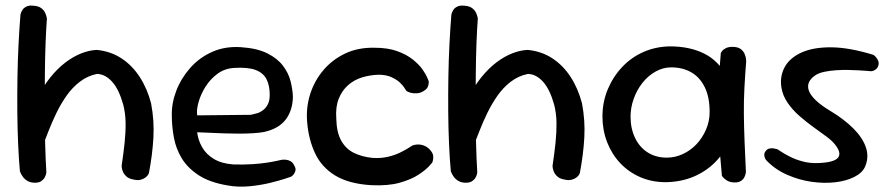

<svg xmlns="http://www.w3.org/2000/svg" viewBox="-20 -670 3284 704"><path d="M468 -12Q452 -15 443 -23.5Q434 -32 430.5 -41Q427 -50 426.5 -56Q426 -62 426 -62Q433 -109 437 -147.5Q441 -186 440.5 -220Q440 -254 432 -286Q416 -343 391 -370.5Q366 -398 336 -399Q301 -392 273 -370.5Q245 -349 224 -319Q203 -289 187 -256Q171 -223 159.5 -193.5Q148 -164 140 -144Q132 -126 127 -121.5Q122 -117 118.5 -122.5Q115 -128 114 -137Q113 -146 112.5 -154Q112 -162 111.5 -163Q111 -164 110 -153L84 -243L115 -306Q137 -352 164 -385.5Q191 -419 220 -441Q249 -463 278.5 -474.5Q308 -486 335 -487Q386 -482 425.5 -456Q465 -430 492.5 -387.5Q520 -345 534 -291Q546 -228 542.5 -165.5Q539 -103 526 -35Q526 -35 523.5 -30Q521 -25 514 -19.5Q507 -14 496 -11Q485 -8 468 -12ZM108 0Q92 0 81 -6.5Q70 -13 64 -21.5Q58 -30 55.5 -36Q53 -42 53 -42Q49 -85 46.5 -141.5Q44 -198 43.5 -260.5Q43 -323 44 -386Q45 -449 48 -508Q51 -567 55 -616Q55 -616 56.5 -621.5Q58 -627 62.5 -634Q67 -641 77 -646Q87 -651 103 -649Q120 -648 130 -641Q140 -634 144.5 -625Q149 -616 150.5 -609Q152 -602 152 -602Q149 -563 147 -509Q145 -455 144.5 -393.5Q144 -332 144 -269Q144 -206 145.5 -146.5Q147 -87 150 -38Q150 -38 149 -32.5Q148 -27 144 -19.5Q140 -12 131.5 -6Q123 0 108 0Z M815 10Q749 -1 708.5 -27.5Q668 -54 646.5 -89.5Q625 -125 617.5 -166Q610 -207 610 -247Q609 -292 626.5 -337.5Q644 -383 677.5 -421Q711 -459 758.5 -480Q806 -501 864 -497Q923 -493 960 -474.5Q997 -456 1017.5 -429Q1038 -402 1045.5 -372Q1053 -342 1054 -315Q1053 -265 1027.5 -231.5Q1002 -198 948 -186Q932 -183 907.5 -181.5Q883 -180 855.5 -180Q828 -180 801.5 -181Q775 -182 752.5 -183Q730 -184 716.5 -184.5Q703 -185 703 -185Q706 -157 721 -130.5Q736 -104 764.5 -87Q793 -70 836 -67Q873 -66 905 -68Q937 -70 961.5 -74Q986 -78 999 -81Q1012 -84 1012 -84Q1012 -84 1017.5 -84.5Q1023 -85 1030.5 -84Q1038 -83 1046 -78.5Q1054 -74 1059 -63Q1065 -53 1063.5 -45.5Q1062 -38 1058 -32.5Q1054 -27 1050.5 -24.5Q1047 -22 1047 -22Q1047 -22 1026 -15Q1005 -8 970.5 0.5Q936 9 895 13Q854 17 815 10ZM703 -247 899 -249Q899 -249 906 -250.5Q913 -252 923.5 -255Q934 -258 944.5 -266Q955 -274 962 -287.5Q969 -301 969 -322Q969 -357 957 -380Q945 -403 917 -413.5Q889 -424 839 -421Q804 -419 777.5 -399.5Q751 -380 733.5 -352Q716 -324 708 -295.5Q700 -267 703 -247Z M1341 9Q1259 4 1209 -26.5Q1159 -57 1135 -108.5Q1111 -160 1106 -225Q1102 -277 1117.5 -325.5Q1133 -374 1165.5 -412.5Q1198 -451 1245 -473.5Q1292 -496 1352 -495Q1402 -495 1436.5 -482.5Q1471 -470 1494 -451.5Q1517 -433 1529.5 -415Q1542 -397 1547 -384.5Q1552 -372 1552 -372Q1552 -372 1552 -366Q1552 -360 1548.5 -351.5Q1545 -343 1533 -336Q1522 -329 1509 -328Q1496 -327 1485 -330Q1474 -333 1469 -338Q1469 -338 1463.5 -347Q1458 -356 1446.5 -367Q1435 -378 1415.5 -387Q1396 -396 1368 -396Q1336 -395 1307 -386Q1278 -377 1256 -357.5Q1234 -338 1222 -308Q1210 -278 1213 -236Q1214 -185 1231 -154.5Q1248 -124 1277.5 -109.5Q1307 -95 1346 -91Q1376 -89 1402 -95Q1428 -101 1448 -111Q1468 -121 1479.5 -128.5Q1491 -136 1493 -137Q1506 -141 1518 -140Q1530 -139 1540.5 -133.5Q1551 -128 1559 -118Q1568 -107 1568.5 -97Q1569 -87 1567 -80.5Q1565 -74 1565 -74Q1565 -74 1553 -60.5Q1541 -47 1514.5 -29.5Q1488 -12 1445.5 0Q1403 12 1341 9Z M2048 -12Q2032 -15 2023 -23.5Q2014 -32 2010.5 -41Q2007 -50 2006.5 -56Q2006 -62 2006 -62Q2013 -109 2017 -147.5Q2021 -186 2020.5 -220Q2020 -254 2012 -286Q1996 -343 1971 -370.5Q1946 -398 1916 -399Q1881 -392 1853 -370.5Q1825 -349 1804 -319Q1783 -289 1767 -256Q1751 -223 1739.5 -193.5Q1728 -164 1720 -144Q1712 -126 1707 -121.5Q1702 -117 1698.5 -122.5Q1695 -128 1694 -137Q1693 -146 1692.5 -154Q1692 -162 1691.5 -163Q1691 -164 1690 -153L1664 -243L1695 -306Q1717 -352 1744 -385.5Q1771 -419 1800 -441Q1829 -463 1858.5 -474.5Q1888 -486 1915 -487Q1966 -482 2005.5 -456Q2045 -430 2072.5 -387.5Q2100 -345 2114 -291Q2126 -228 2122.5 -165.5Q2119 -103 2106 -35Q2106 -35 2103.5 -30Q2101 -25 2094 -19.5Q2087 -14 2076 -11Q2065 -8 2048 -12ZM1688 0Q1672 0 1661 -6.5Q1650 -13 1644 -21.5Q1638 -30 1635.5 -36Q1633 -42 1633 -42Q1629 -85 1626.5 -141.5Q1624 -198 1623.5 -260.5Q1623 -323 1624 -386Q1625 -449 1628 -508Q1631 -567 1635 -616Q1635 -616 1636.5 -621.5Q1638 -627 1642.5 -634Q1647 -641 1657 -646Q1667 -651 1683 -649Q1700 -648 1710 -641Q1720 -634 1724.5 -625Q1729 -616 1730.5 -609Q1732 -602 1732 -602Q1729 -563 1727 -509Q1725 -455 1724.5 -393.5Q1724 -332 1724 -269Q1724 -206 1725.5 -146.5Q1727 -87 1730 -38Q1730 -38 1729 -32.5Q1728 -27 1724 -19.5Q1720 -12 1711.5 -6Q1703 0 1688 0Z M2421 -2Q2370 -2 2327.5 -20.5Q2285 -39 2254 -72Q2223 -105 2206 -149Q2189 -193 2189 -243Q2189 -296 2208.5 -342.5Q2228 -389 2261.5 -424.5Q2295 -460 2339.5 -479.5Q2384 -499 2436 -500Q2509 -500 2562 -473.5Q2615 -447 2643.5 -391.5Q2672 -336 2672 -250Q2672 -200 2654.5 -155.5Q2637 -111 2604 -77Q2571 -43 2525 -23Q2479 -3 2421 -2ZM2425 -92Q2456 -92 2484.5 -105.5Q2513 -119 2534.5 -142Q2556 -165 2569 -195.5Q2582 -226 2582 -259Q2582 -315 2563.5 -351.5Q2545 -388 2513.5 -405.5Q2482 -423 2441 -423Q2411 -423 2383.5 -407.5Q2356 -392 2335.5 -366Q2315 -340 2303.5 -307.5Q2292 -275 2292 -242Q2292 -199 2308.5 -164.5Q2325 -130 2355 -111Q2385 -92 2425 -92ZM2675 -1Q2658 -1 2647.5 -7Q2637 -13 2632 -19Q2627 -25 2627 -25Q2620 -98 2616 -170.5Q2612 -243 2614 -319Q2616 -395 2623 -476Q2623 -476 2627 -482Q2631 -488 2641.5 -493.5Q2652 -499 2671 -498Q2688 -497 2697.5 -489Q2707 -481 2711 -470.5Q2715 -460 2715.5 -452.5Q2716 -445 2716 -445Q2712 -394 2709.5 -347Q2707 -300 2707.5 -252.5Q2708 -205 2710 -153Q2712 -101 2715 -39Q2715 -39 2714 -33.5Q2713 -28 2709.5 -20.5Q2706 -13 2697.5 -7Q2689 -1 2675 -1Z M2978 -72Q3038 -74 3052.5 -91.5Q3067 -109 3041 -141Q3030 -155 3008 -171Q2986 -187 2960.5 -205.5Q2935 -224 2910.5 -245.5Q2886 -267 2868 -293Q2850 -319 2845 -350Q2839 -391 2857.5 -424.5Q2876 -458 2919 -477.5Q2962 -497 3028 -496.5Q3094 -496 3182 -469Q3182 -469 3185.5 -466.5Q3189 -464 3193 -459Q3197 -454 3200 -447Q3203 -440 3201 -431Q3199 -423 3194.5 -418.5Q3190 -414 3184.5 -411.5Q3179 -409 3175 -409Q3171 -409 3171 -409Q3171 -409 3160 -410Q3149 -411 3131 -412Q3113 -413 3091 -413.5Q3069 -414 3046.5 -412.5Q3024 -411 3004 -407Q2984 -403 2971 -395Q2953 -383 2946.5 -369Q2940 -355 2945.5 -338.5Q2951 -322 2970.5 -303Q2990 -284 3025 -263Q3075 -233 3109 -199Q3143 -165 3155 -129.5Q3167 -94 3152 -59Q3142 -36 3112 -21Q3082 -6 3041 -1.5Q3000 3 2955 -3.5Q2910 -10 2866.5 -29Q2823 -48 2791 -81Q2791 -81 2788.5 -84Q2786 -87 2784 -92.5Q2782 -98 2782.5 -104.5Q2783 -111 2788 -117Q2794 -124 2801.5 -125.5Q2809 -127 2816 -126Q2823 -125 2827.5 -123.5Q2832 -122 2832 -122Q2832 -122 2844 -114Q2856 -106 2876.5 -95.5Q2897 -85 2923.5 -78Q2950 -71 2978 -72Z"/></svg>

Font: Sour Gummy
Style: Regular
Weight: 400
Designer: Stefie Justprince
Foundry: Eifetstype
Version: Version 1.000